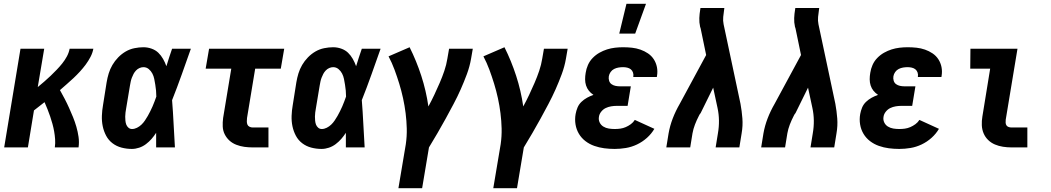

<svg xmlns="http://www.w3.org/2000/svg" viewBox="-20 -777 5540 1012"><path d="M2 0 88 -520H213L179 -318Q197 -333 214 -347.5Q231 -362 247 -377.5Q263 -393 278.5 -409Q294 -425 308 -442.5Q322 -460 332.5 -479.5Q343 -499 347 -520H472Q468 -498 457 -477Q446 -456 432 -437Q418 -418 401.5 -400Q385 -382 367.5 -365.5Q350 -349 332 -333.5Q314 -318 296 -302Q309 -279 321 -256Q333 -233 344 -208.5Q355 -184 365 -159.5Q375 -135 382.5 -109Q390 -83 394 -55.5Q398 -28 394 0H269Q272 -22 270.5 -43Q269 -64 265.5 -84Q262 -104 256.5 -124Q251 -144 244.5 -163Q238 -182 230.5 -201Q223 -220 215 -238H214Q200 -227 186.5 -216.5Q173 -206 159 -195L127 0Z M675 8Q647 8 620.5 1Q594 -6 573 -22Q552 -38 539.5 -61.5Q527 -85 521.5 -111.5Q516 -138 517 -166.5Q518 -195 523 -223L542 -343Q546 -367 553 -390Q560 -413 572.5 -434.5Q585 -456 603 -474.5Q621 -493 642.5 -505.5Q664 -518 688.5 -523Q713 -528 736 -528Q758 -528 779 -520.5Q800 -513 814.5 -499Q829 -485 839.5 -466.5Q850 -448 857 -428Q864 -451 871.5 -474Q879 -497 887 -520H986Q962 -452 938 -384.5Q914 -317 887 -249Q892 -187 895 -124.5Q898 -62 902 0H803Q803 -19 803 -38.5Q803 -58 803 -77Q792 -60 779 -45Q766 -30 749.5 -17.5Q733 -5 713.5 1.5Q694 8 675 8ZM676 -97Q689 -97 702 -103.5Q715 -110 725.5 -120Q736 -130 744 -142Q752 -154 759 -166Q766 -178 772 -190.5Q778 -203 784 -216Q790 -229 794.5 -242Q799 -255 804 -268Q804 -284 802.5 -299.5Q801 -315 798.5 -330.5Q796 -346 793 -361Q790 -376 783 -389.5Q776 -403 764 -413Q752 -423 736 -423Q726 -423 715.5 -418.5Q705 -414 697 -405.5Q689 -397 684 -387.5Q679 -378 675 -367.5Q671 -357 669 -347Q667 -337 665 -326L645 -206Q643 -195 641.5 -184Q640 -173 640 -162.5Q640 -152 641 -141Q642 -130 645.5 -120.5Q649 -111 657 -104Q665 -97 676 -97Z M1312 0Q1290 0 1268 -3Q1246 -6 1225.5 -14Q1205 -22 1189.5 -36Q1174 -50 1164.5 -69Q1155 -88 1154 -110Q1153 -132 1156 -155L1199 -415H1064L1082 -520H1478L1460 -415H1325L1282 -155Q1281 -146 1281 -137Q1281 -128 1284 -120.5Q1287 -113 1295 -109Q1303 -105 1312 -105H1395V0Z M1675 8Q1647 8 1620.5 1Q1594 -6 1573 -22Q1552 -38 1539.5 -61.5Q1527 -85 1521.5 -111.5Q1516 -138 1517 -166.5Q1518 -195 1523 -223L1542 -343Q1546 -367 1553 -390Q1560 -413 1572.5 -434.5Q1585 -456 1603 -474.5Q1621 -493 1642.5 -505.5Q1664 -518 1688.5 -523Q1713 -528 1736 -528Q1758 -528 1779 -520.5Q1800 -513 1814.5 -499Q1829 -485 1839.5 -466.5Q1850 -448 1857 -428Q1864 -451 1871.5 -474Q1879 -497 1887 -520H1986Q1962 -452 1938 -384.5Q1914 -317 1887 -249Q1892 -187 1895 -124.5Q1898 -62 1902 0H1803Q1803 -19 1803 -38.5Q1803 -58 1803 -77Q1792 -60 1779 -45Q1766 -30 1749.5 -17.5Q1733 -5 1713.5 1.5Q1694 8 1675 8ZM1676 -97Q1689 -97 1702 -103.5Q1715 -110 1725.5 -120Q1736 -130 1744 -142Q1752 -154 1759 -166Q1766 -178 1772 -190.5Q1778 -203 1784 -216Q1790 -229 1794.5 -242Q1799 -255 1804 -268Q1804 -284 1802.5 -299.5Q1801 -315 1798.5 -330.5Q1796 -346 1793 -361Q1790 -376 1783 -389.5Q1776 -403 1764 -413Q1752 -423 1736 -423Q1726 -423 1715.5 -418.5Q1705 -414 1697 -405.5Q1689 -397 1684 -387.5Q1679 -378 1675 -367.5Q1671 -357 1669 -347Q1667 -337 1665 -326L1645 -206Q1643 -195 1641.5 -184Q1640 -173 1640 -162.5Q1640 -152 1641 -141Q1642 -130 1645.5 -120.5Q1649 -111 1657 -104Q1665 -97 1676 -97Z M2080 215 2119 -17Q2125 -59 2124 -99.5Q2123 -140 2118 -180Q2113 -220 2104.5 -259Q2096 -298 2084.5 -335.5Q2073 -373 2059.5 -409.5Q2046 -446 2028 -480L2139 -528Q2175 -456 2200.5 -377.5Q2226 -299 2238 -216Q2255 -247 2269.5 -278Q2284 -309 2297.5 -340Q2311 -371 2322 -403.5Q2333 -436 2338 -468L2347 -520H2472L2463 -468Q2456 -427 2441 -386.5Q2426 -346 2408.5 -306.5Q2391 -267 2370.5 -228.5Q2350 -190 2329 -151.5Q2308 -113 2286 -75.5Q2264 -38 2241 0L2205 215Z M2580 215 2619 -17Q2625 -59 2624 -99.5Q2623 -140 2618 -180Q2613 -220 2604.5 -259Q2596 -298 2584.5 -335.5Q2573 -373 2559.5 -409.5Q2546 -446 2528 -480L2639 -528Q2675 -456 2700.5 -377.5Q2726 -299 2738 -216Q2755 -247 2769.5 -278Q2784 -309 2797.5 -340Q2811 -371 2822 -403.5Q2833 -436 2838 -468L2847 -520H2972L2963 -468Q2956 -427 2941 -386.5Q2926 -346 2908.5 -306.5Q2891 -267 2870.5 -228.5Q2850 -190 2829 -151.5Q2808 -113 2786 -75.5Q2764 -38 2741 0L2705 215Z M3220 8Q3192 8 3165 4.5Q3138 1 3112.5 -8Q3087 -17 3066 -33Q3045 -49 3031.5 -71.5Q3018 -94 3013.5 -121Q3009 -148 3014 -176Q3017 -193 3024 -210Q3031 -227 3044.5 -240Q3058 -253 3074.5 -262Q3091 -271 3108 -277Q3094 -286 3084 -298.5Q3074 -311 3069 -326.5Q3064 -342 3064 -359Q3064 -376 3067 -393Q3070 -414 3079 -434.5Q3088 -455 3104 -471.5Q3120 -488 3139.5 -499Q3159 -510 3179.5 -516.5Q3200 -523 3221.5 -525.5Q3243 -528 3264 -528Q3288 -528 3311 -525.5Q3334 -523 3355.5 -515.5Q3377 -508 3395.5 -495.5Q3414 -483 3426 -464.5Q3438 -446 3442.5 -423.5Q3447 -401 3443 -377L3442 -371H3318V-373Q3320 -384 3316.5 -394.5Q3313 -405 3305 -411.5Q3297 -418 3286 -420.5Q3275 -423 3264 -423Q3252 -423 3240 -421Q3228 -419 3217 -413.5Q3206 -408 3198.5 -397.5Q3191 -387 3189 -375Q3187 -363 3190.5 -351.5Q3194 -340 3203 -333.5Q3212 -327 3223.5 -324.5Q3235 -322 3247 -322H3305L3288 -219H3230Q3216 -219 3201 -216.5Q3186 -214 3172.5 -207.5Q3159 -201 3149 -188.5Q3139 -176 3137 -162Q3134 -146 3140.5 -132Q3147 -118 3160 -110Q3173 -102 3188.5 -99.5Q3204 -97 3220 -97Q3235 -97 3249.5 -99Q3264 -101 3278 -107Q3292 -113 3305 -122.5Q3318 -132 3326 -145L3429 -98Q3414 -72 3390 -50.5Q3366 -29 3337.5 -15.5Q3309 -2 3279 3Q3249 8 3220 8ZM3244 -600 3282 -757H3385L3328 -600Z M3492 0 3504 -74Q3511 -114 3526 -153Q3541 -192 3563 -230L3702 -487L3673 -627Q3672 -630 3671.5 -632Q3671 -634 3670 -636V-637Q3665 -659 3666 -682Q3667 -705 3671 -728L3672 -735H3798L3797 -728Q3794 -708 3792 -688Q3790 -668 3794 -649L3883 -230Q3890 -192 3893 -153Q3896 -114 3889 -74L3877 0H3752L3764 -74Q3770 -108 3769.5 -142Q3769 -176 3762 -208L3739 -315L3673 -181Q3670 -178 3668 -174.5Q3666 -171 3664 -167Q3652 -144 3643 -120.5Q3634 -97 3630 -74L3618 0Z M3992 0 4004 -74Q4011 -114 4026 -153Q4041 -192 4063 -230L4202 -487L4173 -627Q4172 -630 4171.5 -632Q4171 -634 4170 -636V-637Q4165 -659 4166 -682Q4167 -705 4171 -728L4172 -735H4298L4297 -728Q4294 -708 4292 -688Q4290 -668 4294 -649L4383 -230Q4390 -192 4393 -153Q4396 -114 4389 -74L4377 0H4252L4264 -74Q4270 -108 4269.5 -142Q4269 -176 4262 -208L4239 -315L4173 -181Q4170 -178 4168 -174.5Q4166 -171 4164 -167Q4152 -144 4143 -120.5Q4134 -97 4130 -74L4118 0Z M4720 8Q4692 8 4665 4.5Q4638 1 4612.5 -8Q4587 -17 4566 -33Q4545 -49 4531.5 -71.5Q4518 -94 4513.5 -121Q4509 -148 4514 -176Q4517 -193 4524 -210Q4531 -227 4544.5 -240Q4558 -253 4574.5 -262Q4591 -271 4608 -277Q4594 -286 4584 -298.5Q4574 -311 4569 -326.5Q4564 -342 4564 -359Q4564 -376 4567 -393Q4570 -414 4579 -434.5Q4588 -455 4604 -471.5Q4620 -488 4639.5 -499Q4659 -510 4679.5 -516.5Q4700 -523 4721.5 -525.5Q4743 -528 4764 -528Q4788 -528 4811 -525.5Q4834 -523 4855.5 -515.5Q4877 -508 4895.5 -495.5Q4914 -483 4926 -464.5Q4938 -446 4942.5 -423.5Q4947 -401 4943 -377L4942 -371H4818V-373Q4820 -384 4816.5 -394.5Q4813 -405 4805 -411.5Q4797 -418 4786 -420.5Q4775 -423 4764 -423Q4752 -423 4740 -421Q4728 -419 4717 -413.5Q4706 -408 4698.5 -397.5Q4691 -387 4689 -375Q4687 -363 4690.5 -351.5Q4694 -340 4703 -333.5Q4712 -327 4723.5 -324.5Q4735 -322 4747 -322H4805L4788 -219H4730Q4716 -219 4701 -216.5Q4686 -214 4672.5 -207.5Q4659 -201 4649 -188.5Q4639 -176 4637 -162Q4634 -146 4640.5 -132Q4647 -118 4660 -110Q4673 -102 4688.5 -99.5Q4704 -97 4720 -97Q4735 -97 4749.5 -99Q4764 -101 4778 -107Q4792 -113 4805 -122.5Q4818 -132 4826 -145L4929 -98Q4914 -72 4890 -50.5Q4866 -29 4837.5 -15.5Q4809 -2 4779 3Q4749 8 4720 8Z M5312 0Q5289 0 5266.5 -3.5Q5244 -7 5224 -15.5Q5204 -24 5188.5 -39Q5173 -54 5164.5 -74Q5156 -94 5155 -117Q5154 -140 5158 -163L5199 -415H5094L5095 -520H5343L5281 -146Q5280 -138 5280.5 -130Q5281 -122 5285 -116Q5289 -110 5296.5 -107.5Q5304 -105 5312 -105H5395V0Z"/></svg>

Font: Iosevka Curly Extrabold
Style: Italic
Weight: 800
Italic angle: -9°
Monospace: yes
Designer: Belleve Invis
Foundry: Belleve Invis
Version: Version 22.1.2; ttfautohint (v1.8.4)